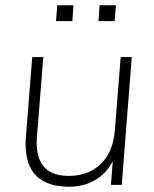

<svg xmlns="http://www.w3.org/2000/svg" viewBox="-20 -700 585 727"><path d="M437 -484H479L441 0H400L407 -90Q383 -43 340 -18Q297 7 242 7Q77 7 77 -154Q77 -174 78 -180L102 -484H144L120 -183Q119 -178 119 -159Q119 -34 240 -34Q316 -34 362.5 -80Q409 -126 415 -208ZM192 -620 197 -680H258L254 -620ZM353 -620 357 -680H419L414 -620Z"/></svg>

Font: Iunito ExtraLight
Style: Italic
Weight: 200
Italic angle: -4.541°
Designer: Vernon Adams
Foundry: Vernon Adams
Version: Version 2.001;November 30, 2019;FontCreator 12.0.0.2547 64-b